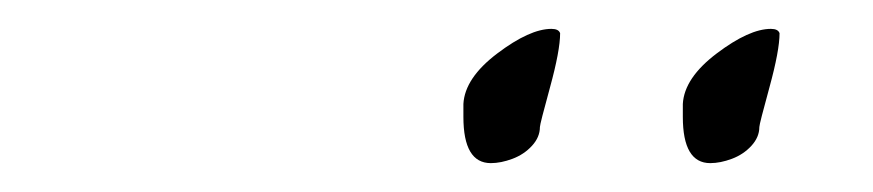

<svg xmlns="http://www.w3.org/2000/svg" viewBox="-20 -608 605 133"><path d="M506 -520Q506 -513 500.5 -507Q495 -501 487 -498Q479 -495 472 -495Q453 -495 453 -527Q453 -531 453 -536Q454 -554 476.5 -571Q499 -588 514 -588Q519 -588 520 -585Q520 -573 513 -547.5Q506 -522 506 -520ZM354 -520Q354 -513 348.5 -507Q343 -501 335 -498Q327 -495 320 -495Q301 -495 301 -527Q301 -531 301 -536Q302 -554 324.5 -571Q347 -588 362 -588Q367 -588 368 -585Q368 -573 361 -547.5Q354 -522 354 -520Z"/></svg>

Font: Bilbo Swash Caps
Style: Regular
Weight: 400
Designer: Robert E. Leuschke
Foundry: Robert E. Leuschke
Version: Version 1.003